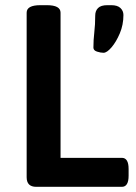

<svg xmlns="http://www.w3.org/2000/svg" viewBox="-20 -722 524 742"><path d="M120 0Q83 0 83 -37V-673Q83 -702 136 -702H161Q214 -702 214 -673V-112H451Q477 -112 477 -69V-43Q477 0 451 0ZM380 -518Q369 -518 355 -522.5Q341 -527 341 -538Q341 -568 344.5 -597.5Q348 -627 348 -662Q348 -680 359 -691Q370 -702 395 -702H410Q434 -702 445.5 -691Q457 -680 457 -664Q457 -626 443 -593Q429 -560 411 -539Q393 -518 380 -518Z"/></svg>

Font: Asap SemiBold
Style: Regular
Weight: 600
Designer: Pablo Cosgaya
Foundry: Omnibus-Type
Version: Version 3.001; ttfautohint (v1.8.3)